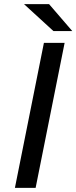

<svg xmlns="http://www.w3.org/2000/svg" viewBox="-20 -907 369 927"><path d="M52 0 192 -700H292L152 0ZM238 -757 96 -887H217L329 -757Z"/></svg>

Font: MOST Montserrat Medium
Style: Italic
Weight: 500
Italic angle: -11.3°
Designer: Julieta Ulanovsky
Foundry: Julieta Ulanovsky
Version: Version 8.000;March 11, 2024;FontCreator 15.0.0.2926 64-bit